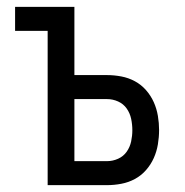

<svg xmlns="http://www.w3.org/2000/svg" viewBox="-20 -540 540 560"><path d="M119 0V-450H24V-520H197V-321H292Q313 -321 334 -317Q355 -313 373.5 -303Q392 -293 406 -277Q420 -261 428.5 -242Q437 -223 440.5 -202Q444 -181 444 -161Q444 -140 440.5 -119Q437 -98 428.5 -79Q420 -60 406 -44Q392 -28 373.5 -18Q355 -8 334 -4Q313 0 292 0ZM197 -70H292Q309 -70 324.5 -77Q340 -84 349.5 -97.5Q359 -111 362.5 -127.5Q366 -144 366 -160Q366 -177 362.5 -193.5Q359 -210 349.5 -223.5Q340 -237 324.5 -244Q309 -251 292 -251H197Z"/></svg>

Font: Iosevka
Style: Regular
Weight: 400
Monospace: yes
Designer: Belleve Invis
Foundry: Belleve Invis
Version: Version 33.2.3; ttfautohint (v1.8.4)